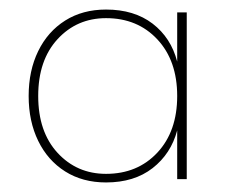

<svg xmlns="http://www.w3.org/2000/svg" viewBox="-20 -729 473 402"><path d="M40 -528Q40 -581 60 -622Q80 -663 116.5 -686Q153 -709 202 -709Q261 -709 299.5 -679.5Q338 -650 351 -600V-703H371V-354H351V-456Q338 -407 299.5 -377Q261 -347 202 -347Q153 -347 116.5 -370Q80 -393 60 -434Q40 -475 40 -528ZM60 -528Q60 -453 100.5 -409Q141 -365 202 -365Q268 -365 309.5 -409.5Q351 -454 351 -528Q351 -602 309.5 -646.5Q268 -691 202 -691Q141 -691 100.5 -647Q60 -603 60 -528Z"/></svg>

Font: Poppins Variable
Style: Regular
Weight: 100
Designer: Jonny Pinhorn
Foundry: Indian Type Foundry
Version: Version 6.000